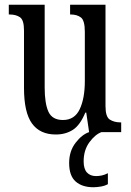

<svg xmlns="http://www.w3.org/2000/svg" viewBox="-20 -556 550 808"><path d="M215 10Q148 10 114.5 -36.5Q81 -83 81 -186V-428Q81 -472 64 -483.5Q47 -495 21 -495H17V-536H168V-188Q168 -120 184 -85.5Q200 -51 245 -51Q294 -51 315.5 -96.5Q337 -142 337 -215V-422Q337 -470 320.5 -482.5Q304 -495 278 -495H275V-536H424V-109Q424 -64 442.5 -52.5Q461 -41 486 -41H490V0H355L343 -82H339Q317 -29 286.5 -9.5Q256 10 215 10ZM373 232Q326 232 298.5 208Q271 184 271 130Q271 80 298 45Q325 10 355 0H407Q380 10 356 43Q332 76 332 123Q332 155 346 170Q360 185 384 185Q396 185 408 182.5Q420 180 434 173V219Q422 226 404.5 229Q387 232 373 232Z"/></svg>

Font: Noto Serif Myanmar ExtraCondensed
Style: Regular
Weight: 400
Width: 2
Designer: Ben Mitchell and the Monotype Design Team
Foundry: Monotype Imaging Inc.
Version: Version 2.106; ttfautohint (v1.8.4.7-5d5b)